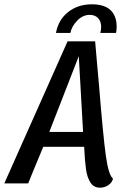

<svg xmlns="http://www.w3.org/2000/svg" viewBox="-36 -852 590 892"><path d="M429 20Q400 20 384.5 -3.5Q369 -27 363.5 -65.5Q358 -104 355 -170H165L116 -52L95 0H-16L278 -660H406Q411 -607 415 -555.5Q419 -504 424 -455Q443 -221 455.5 -130Q468 -39 489 -22Q485 -4 467.5 8Q450 20 429 20ZM193 -239H350L330 -591ZM434 -726Q434 -753 419.5 -768Q405 -783 381 -783Q349 -783 323 -756.5Q297 -730 291 -699H224Q235 -760 280.5 -796Q326 -832 391 -832Q449 -832 477.5 -805Q506 -778 506 -727Q506 -714 503 -699H430Q434 -713 434 -726Z"/></svg>

Font: Sansita Light Italic
Style: Regular
Weight: 300
Italic angle: -11°
Designer: Pablo Cosgaya
Foundry: Omnibus-Type
Version: Version 1.006